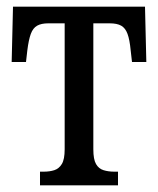

<svg xmlns="http://www.w3.org/2000/svg" viewBox="-20 -556 474 576"><path d="M100 0V-41H111Q129 -41 143 -45.5Q157 -50 165.5 -64Q174 -78 174 -108V-486H125Q104 -486 91.5 -479Q79 -472 72.5 -454.5Q66 -437 62 -405L58 -370H15L19 -536H415L419 -370H376L372 -405Q369 -437 362.5 -454.5Q356 -472 343.5 -479Q331 -486 309 -486H260V-108Q260 -78 268 -64Q276 -50 290.5 -45.5Q305 -41 323 -41H334V0Z"/></svg>

Font: Noto Serif ExtraCondensed
Style: Regular
Weight: 400
Width: 2
Designer: Monotype Design Team
Foundry: Monotype Imaging Inc.
Version: Version 2.013